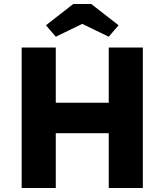

<svg xmlns="http://www.w3.org/2000/svg" viewBox="-20 -937 819 957"><path d="M522 0V-273H258V0H88V-700H258V-425H522V-700H692V0ZM345 -917H435L571 -811L522 -754L390 -818L258 -754L209 -811Z"/></svg>

Font: Mach
Style: Bold
Weight: 700
Version: Version 1.002